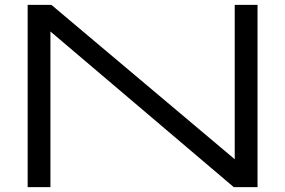

<svg xmlns="http://www.w3.org/2000/svg" viewBox="-20 -770 1173 790"><path d="M93.8 0V-750H191.4L944.8 -115.7H945.8V-750H1039.6V0H941.9L188.5 -639.6H187.5V0Z"/></svg>

Font: Michroma
Style: Regular
Weight: 400
Designer: Vernon Adams
Foundry: Vernon Adams
Version: Version 1.100; ttfautohint (v1.8.4.7-5d5b);gftools[0.9.29]